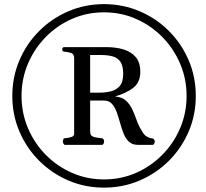

<svg xmlns="http://www.w3.org/2000/svg" viewBox="-20 -756 982 914"><path d="M475.1 137.2Q384.8 137.2 305.7 103.3Q226.6 69.3 166.5 9.3Q106.4 -50.8 72.5 -129.9Q38.6 -209 38.6 -299.3Q38.6 -389.6 72.5 -469Q106.4 -548.3 166.5 -608.4Q226.6 -668.5 305.7 -702.4Q384.8 -736.3 475.1 -736.3Q565.4 -736.3 644.8 -702.4Q724.1 -668.5 784.2 -608.4Q844.2 -548.3 878.2 -469Q912.1 -389.6 912.1 -299.3Q912.1 -209 878.2 -129.9Q844.2 -50.8 784.2 9.3Q724.1 69.3 644.8 103.3Q565.4 137.2 475.1 137.2ZM475.1 98.1Q556.6 98.1 627.7 66.9Q698.7 35.6 752.9 -19.3Q807.1 -74.2 837.6 -146.2Q868.2 -218.3 868.2 -299.3Q868.2 -380.9 837.6 -452.6Q807.1 -524.4 752.9 -579.6Q698.7 -634.8 627.7 -666Q556.6 -697.3 475.1 -697.3Q394 -697.3 322.8 -666Q251.5 -634.8 197.5 -579.6Q143.6 -524.4 113 -452.6Q82.5 -380.9 82.5 -299.3Q82.5 -218.3 113 -146.2Q143.6 -74.2 197.5 -19.3Q251.5 35.6 322.8 66.9Q394 98.1 475.1 98.1ZM290 -66.4Q284.7 -66.4 282 -72.3Q279.3 -78.1 279.3 -81.5Q279.3 -86.4 281.2 -92Q283.2 -97.7 289.6 -98.1Q305.2 -99.1 319.1 -103.5Q333 -107.9 333 -118.7V-479Q333 -499.5 317.6 -504.2Q302.2 -508.8 287.6 -509.8Q281.2 -510.7 278.8 -512.7Q276.4 -514.6 276.4 -522Q276.4 -531.7 287.1 -531.7H485.8Q531.2 -531.7 567.9 -520.8Q604.5 -509.8 626.2 -484.1Q647.9 -458.5 647.9 -413.6Q647.9 -363.3 613.3 -337.2Q578.6 -311 527.3 -296.9Q560.5 -293.9 579.3 -277.1Q598.1 -260.3 609.6 -235.6Q621.1 -210.9 630.4 -184.3Q639.6 -157.7 653.8 -135.7Q664.6 -114.7 676.5 -107.2Q688.5 -99.6 700.7 -98.1Q716.8 -96.2 716.8 -81.5Q716.8 -78.1 714.1 -72.3Q711.4 -66.4 706.1 -66.4H636.2Q609.9 -66.4 593.8 -81.5Q577.6 -96.7 568.1 -120.8Q558.6 -145 551.3 -171.9Q543.9 -198.7 535.2 -222.9Q526.4 -247.1 512.5 -262.2Q498.5 -277.3 474.6 -277.3H409.2V-128.9Q409.2 -108.4 428 -103.8Q446.8 -99.1 463.9 -98.1Q475.6 -96.7 475.6 -81.5Q475.6 -78.1 472.9 -72.3Q470.2 -66.4 464.8 -66.4ZM409.2 -314.9H454.1Q480.5 -314.9 506.3 -320.8Q532.2 -326.7 549.3 -345.7Q566.4 -364.7 566.4 -403.8Q566.4 -442.9 553 -462.2Q539.6 -481.4 515.9 -487.8Q492.2 -494.1 461.4 -494.1H409.2Z"/></svg>

Font: Gelasio
Style: Bold Italic
Weight: 700
Italic angle: -8.5°
Designer: Eben Sorkin
Foundry: Eben Sorkin
Version: Version 1.008